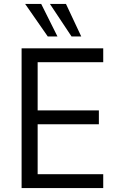

<svg xmlns="http://www.w3.org/2000/svg" viewBox="-20 -949 602 969"><path d="M89 0V-705H501V-635H170V-392H479V-322H170V-70H501V0ZM341 -765 232 -929H313L390 -765ZM221 -765 107 -929H188L270 -765Z"/></svg>

Font: Nunito Sans 10pt SemiCondensed
Style: Regular
Weight: 400
Width: 4
Designer: Vernon Adams
Foundry: Vernon Adams
Version: Version 3.101;gftools[0.9.27]